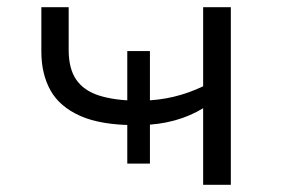

<svg xmlns="http://www.w3.org/2000/svg" viewBox="-20 -514 782 534"><path d="M545 0V-213Q509 -191 465.5 -179Q422 -167 370 -166L397 -183V-59H334V-183L357 -166Q261 -166 203.5 -191.5Q146 -217 120.5 -262.5Q95 -308 95 -371V-494H171V-375Q171 -323 192 -292.5Q213 -262 255 -248.5Q297 -235 358 -234L334 -226V-372H397V-226L375 -234Q422 -235 463.5 -245Q505 -255 545 -274V-494H622V0Z"/></svg>

Font: Nunito Sans 7pt Expanded Light
Style: Regular
Weight: 300
Width: 7
Designer: Vernon Adams
Foundry: Vernon Adams
Version: Version 3.101;gftools[0.9.27]